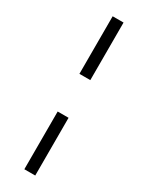

<svg xmlns="http://www.w3.org/2000/svg" viewBox="-230 -743 740 962"><g transform="rotate(30 140.5 -262.5)"><path d="M109 -372V-705H172V-372ZM109 180V-154H172V180Z"/></g></svg>

Font: Nunito Sans 9pt Light
Style: Regular
Weight: 300
Version: Version 3.101;gftools[0.9.27]